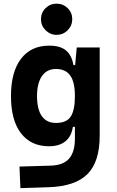

<svg xmlns="http://www.w3.org/2000/svg" viewBox="-20 -771 626 1025"><path d="M88.9 233.4 84 118.2 250 113.3Q318.4 111.3 349.1 75.4Q379.9 39.6 379.9 -30.3V-408.2L389.6 -517.6H512.2V-45.9Q512.2 92.3 447.3 158Q382.3 223.6 240.2 228.5ZM241.7 9.8Q145.5 9.8 92 -59.6Q38.6 -128.9 38.6 -258.3Q38.6 -386.7 92 -457Q145.5 -527.3 242.7 -527.3Q301.8 -527.3 332.3 -501.7Q362.8 -476.1 372.1 -423.8H410.2L379.9 -258.3Q379.9 -333.5 354.7 -368.2Q329.6 -402.8 278.8 -402.8Q230.5 -402.8 204.1 -365Q177.7 -327.1 177.7 -258.3Q177.7 -187 203.4 -150.9Q229 -114.7 278.8 -114.7Q335.4 -114.7 357.7 -148.9Q379.9 -183.1 379.9 -258.3L415 -93.8H369.1Q361.3 -42 328.6 -16.1Q295.9 9.8 241.7 9.8ZM282.2 -585Q248 -585 223.3 -609.6Q198.7 -634.3 198.7 -668.6Q198.7 -703.6 223.3 -727.5Q247.9 -751.5 282.1 -751.5Q316.9 -751.5 341.3 -727.5Q365.7 -703.6 365.7 -668.6Q365.7 -634.3 341.4 -609.6Q317.1 -585 282.2 -585Z"/></svg>

Font: Cascadia Code PL
Style: Regular
Weight: 400
Monospace: yes
Designer: Aaron Bell
Foundry: Saja Typeworks
Version: Version 2102.003